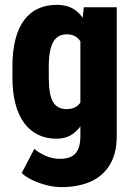

<svg xmlns="http://www.w3.org/2000/svg" viewBox="-20 -558 545 786"><path d="M323.2 -528.3H458V-2.4Q458 70.3 429.4 116.9Q400.9 163.6 350.1 185.8Q299.3 208 231 208Q204.6 208 173.8 200.7Q143.1 193.4 115 180.4Q86.9 167.5 68.8 150.4L120.6 51.3Q137.2 66.4 165.5 79.3Q193.8 92.3 225.1 92.3Q252.9 92.3 271.5 83.3Q290 74.2 299.6 53.5Q309.1 32.7 309.1 -2.4V-404.3ZM30.8 -242.2V-283.7Q30.8 -348.6 43 -396.5Q55.2 -444.3 78.9 -475.8Q102.5 -507.3 136.2 -522.7Q169.9 -538.1 211.9 -538.1Q256.3 -538.1 284.9 -518.8Q313.5 -499.5 330.1 -464.8Q346.7 -430.2 355.7 -383.3Q364.7 -336.4 371.1 -281.7V-239.3Q364.7 -188 353.5 -142.8Q342.3 -97.7 323.7 -63.2Q305.2 -28.8 277.8 -9.5Q250.5 9.8 210.9 9.8Q169.4 9.8 136 -6.3Q102.5 -22.5 79.1 -54.2Q55.7 -85.9 43.2 -133.1Q30.8 -180.2 30.8 -242.2ZM179.7 -283.7V-242.2Q179.7 -206.5 183.8 -181.6Q188 -156.7 197 -141.1Q206.1 -125.5 220 -118.4Q233.9 -111.3 252.4 -111.3Q280.8 -111.3 297.4 -125.2Q314 -139.2 321.5 -164.1Q329.1 -189 328.1 -222.7V-298.8Q328.6 -327.1 324.2 -349.4Q319.8 -371.6 310.5 -386.7Q301.3 -401.9 287.1 -409.7Q272.9 -417.5 253.4 -417.5Q235.4 -417.5 221.4 -410.2Q207.5 -402.8 198.2 -387Q189 -371.1 184.3 -345.7Q179.7 -320.3 179.7 -283.7Z"/></svg>

Font: Roboto Condensed ExtraBold
Style: Regular
Weight: 800
Designer: Christian Robertson
Foundry: Google
Version: Version 3.008; 2023